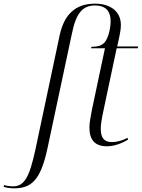

<svg xmlns="http://www.w3.org/2000/svg" viewBox="-157 -790 776 1050"><path d="M-81 240C15 240 65 195 102 24L236 -605C259 -721 297 -760 362 -760C426 -760 448 -724 448 -674C448 -638 437 -584 415 -558C400 -541 377 -534 343 -534L341 -526H417L346 -191C337 -146 332 -115 332 -92C332 -28 360 10 427 10C466 10 508 -5 544 -27L540 -36C513 -22 485 -13 454 -13C413 -13 394 -36 394 -86C394 -107 398 -135 409 -186L481 -526H596L599 -536H484L496 -591C501 -615 504 -635 504 -654C504 -724 451 -770 362 -770C253 -770 193 -708 169 -596L36 31C4 178 -24 229 -85 229C-103 229 -123 226 -135 222L-137 232C-123 236 -101 240 -81 240Z"/></svg>

Font: Noto Serif Display Light
Style: Italic
Weight: 300
Italic angle: -12°
Designer: Monotype Design Team
Foundry: Monotype Imaging Inc.
Version: Version 2.009